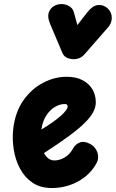

<svg xmlns="http://www.w3.org/2000/svg" viewBox="-20 -938 584 968"><path d="M240.5 10Q184 10 144.5 -16.5Q105 -43 81.5 -86.8Q58 -130.5 49.5 -182.8Q41 -235 46.5 -286Q56 -372 97.2 -431Q138.5 -490 197 -520.5Q255.5 -551 316 -551Q363.5 -551 396.2 -533.8Q429 -516.5 446 -487.5Q463 -458.5 463 -422.5Q463 -398 450 -373Q437 -348 407.2 -318.5Q377.5 -289 327 -251.8Q276.5 -214.5 201.5 -166Q207.5 -155.5 215 -147.2Q222.5 -139 232.2 -134Q242 -129 253.5 -129Q281 -129 306.5 -144.5Q332 -160 345.5 -185Q359.5 -211.5 383 -220Q406.5 -228.5 437 -211Q462 -196.5 471.2 -168.5Q480.5 -140.5 466.5 -115Q434.5 -56.5 373.5 -23.2Q312.5 10 240.5 10ZM188.5 -285Q220.5 -304 245 -321.5Q269.5 -339 286.5 -354Q303.5 -369 312.2 -381Q321 -393 321 -400.5Q321 -406 318.2 -409.8Q315.5 -413.5 305.5 -413.5Q283 -413.5 258.5 -399.8Q234 -386 215 -358.2Q196 -330.5 189 -288ZM353 -639.5Q336 -639.5 319.2 -646Q302.5 -652.5 294 -672.5L233 -816.5Q216.5 -855.5 228.2 -880.8Q240 -906 267 -914Q294 -922.5 320.2 -911.5Q346.5 -900.5 353 -874L370 -811.5L420.5 -876.5Q446.5 -909.5 473.5 -912.5Q500.5 -915.5 522 -896.5Q543 -877 543.5 -849.5Q544 -822 525.5 -801L405.5 -663.5Q394.5 -651 380.8 -645.2Q367 -639.5 353 -639.5Z"/></svg>

Font: Edu SA Hand Cursive
Style: Regular
Weight: 400
Designer: Tina and Corey Anderson, Eben Sorkin, Mirko Velimirovic
Foundry: Google for Education
Version: Version 2.000